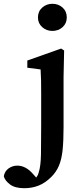

<svg xmlns="http://www.w3.org/2000/svg" viewBox="-120 -749 432 1012"><path d="M8 243Q-41 243 -67.5 223Q-94 203 -100 180Q-95 153 -74.5 138.5Q-54 124 -29 124Q16 124 54 168L71 187Q75 182 78.5 175Q82 168 84 160Q95 127 96 62.5Q97 -2 97 -93V-257Q97 -298 96.5 -325.5Q96 -353 94 -383L24 -392V-430L202 -493L218 -483L215 -342V-78Q215 -7 210 41.5Q205 90 191 123.5Q177 157 151 183Q119 215 84 229Q49 243 8 243ZM156 -586Q125 -586 102.5 -606Q80 -626 80 -657Q80 -689 102.5 -709Q125 -729 156 -729Q188 -729 210 -709Q232 -689 232 -657Q232 -626 210 -606Q188 -586 156 -586Z"/></svg>

Font: Source Serif Pro SemiBold
Style: Regular
Weight: 600
Designer: Frank Grießhammer
Foundry: Adobe Systems Incorporated
Version: Version 3.001;hotconv 1.0.111;makeotfexe 2.5.65597